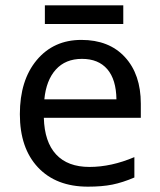

<svg xmlns="http://www.w3.org/2000/svg" viewBox="-20 -697 604 727"><path d="M147.9 -320.8H420.9Q419.9 -396 386.2 -435.1Q352.5 -474.1 290.3 -474.1Q228 -474.1 191.4 -433.6Q154.8 -393.1 147.9 -320.8ZM488.8 -102.1V-24.9Q444.3 -5.9 405.3 2Q366.2 9.8 313 9.8Q192.4 9.8 123.8 -63.2Q55.2 -136.2 55.2 -264.6Q55.2 -393.1 119.1 -469.5Q183.1 -545.9 288.1 -545.9Q393.1 -545.9 453.1 -480.7Q513.2 -415.5 513.2 -304.2V-251H146Q148.4 -159.7 192.4 -112.3Q236.3 -64.9 318.8 -64.9Q401.4 -64.9 488.8 -102.1ZM149.9 -676.8H446.8V-606H149.9Z"/></svg>

Font: NotoSans
Style: Regular
Weight: 400
Designer: Monotype Design team
Foundry: Monotype Imaging Inc.
Version: Version 1.04